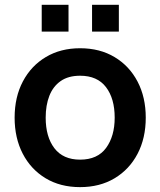

<svg xmlns="http://www.w3.org/2000/svg" viewBox="-20 -753 658 788"><path d="M308.7 15Q227.4 15 167 -21.5Q106.6 -58 73.3 -122.3Q40 -186.6 40 -270.2Q40 -354.8 74 -419Q108 -483.2 168.5 -519.1Q228.9 -555 308.7 -555Q390 -555 450.6 -518.5Q511.2 -482.1 544.7 -417.9Q578.2 -353.7 578.2 -270.2Q578.2 -185.9 544.5 -121.7Q510.8 -57.4 450.1 -21.2Q389.4 15 308.7 15ZM308.7 -97.8Q380.2 -97.8 415.5 -146Q450.7 -194.2 450.7 -270.2Q450.7 -348.6 415 -395.4Q379.3 -442.2 308.7 -442.2Q260.2 -442.2 229 -420.3Q197.8 -398.5 182.6 -359.8Q167.5 -321.2 167.5 -270.2Q167.5 -191.4 203.3 -144.6Q239.2 -97.8 308.7 -97.8ZM467.8 -623.3H357.8V-733.3H467.8ZM261.2 -623.3H151.2V-733.3H261.2Z"/></svg>

Font: Manrope Variable Light
Style: Regular
Weight: 200
Designer: Mikhail Sharanda
Foundry: Mikhail Sharanda
Version: Version 4.505